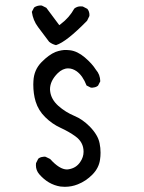

<svg xmlns="http://www.w3.org/2000/svg" viewBox="-20 -703 540 718"><path d="M114.3 -85Q114.3 -66.4 126.5 -51.8Q160.2 -12.7 206.1 -5.4Q214.4 -4.4 222.2 -4.4Q248 -4.4 271 -13.7Q301.8 -25.9 325.7 -50.3Q349.6 -74.7 354 -105.5Q356 -118.7 356 -131.8Q356 -150.4 352.5 -167Q349.1 -183.6 340.3 -198.2Q331.1 -213.9 315.4 -230Q288.1 -257.3 258.3 -269.5Q224.6 -283.7 198.2 -307.1Q170.9 -331.5 167.5 -362.3Q167 -365.7 167 -369.1Q167 -400.4 195.8 -429.2Q214.4 -447.3 234.9 -447.3Q251 -447.3 266.6 -436.5Q289.6 -419.9 303.7 -383.3L319.3 -375.5Q321.3 -375 324.2 -375Q327.1 -375 331.1 -376Q339.8 -377 346.7 -382.8L355 -398.9Q354.5 -424.3 338.9 -441.9Q324.7 -464.8 297.1 -488.3Q269.5 -511.7 241.7 -515.1Q234.4 -516.1 228.8 -516.1Q223.1 -516.1 218.8 -515.9Q214.4 -515.6 209 -514.6Q198.7 -512.7 188 -508.8Q162.6 -498.5 134.8 -470Q106.9 -441.4 105 -399.9Q104.5 -393.6 104.5 -387.2Q104.5 -352.1 113.3 -323.2Q123.5 -290 148.9 -265.1Q174.3 -239.7 206.3 -225.1Q238.3 -210.4 261.7 -193.4Q292.5 -171.4 292.5 -135.7Q292.5 -115.2 280.3 -97.7Q265.1 -74.2 235.8 -69.8Q233.4 -69.3 230.5 -69.3Q202.6 -69.3 167.5 -108.4L150.4 -116.7Q148.4 -117.2 145.5 -117.2Q142.6 -117.2 138.7 -116.2Q129.9 -115.2 123 -109.4L114.7 -92.8Q114.3 -88.9 114.3 -85ZM314.5 -646.5Q314.5 -660.6 306.6 -669.9L289.6 -678.7Q285.6 -679.2 281.2 -679.2Q268.1 -679.2 257.8 -670.9Q239.3 -637.2 207.5 -613.3L201.7 -608.9L153.3 -673.8L136.7 -682.1Q134.8 -682.6 132.8 -682.6Q118.2 -682.6 107.4 -674.8L99.1 -658.7Q103.5 -627 122.1 -602.1L163.6 -546.9Q174.8 -537.6 189.5 -534.2Q228.5 -546.4 305.7 -625.5L314 -642.6Q314.5 -644.5 314.5 -646.5Z"/></svg>

Font: Bakudai
Style: ExtraLight
Weight: 200
Version: Version 1.48